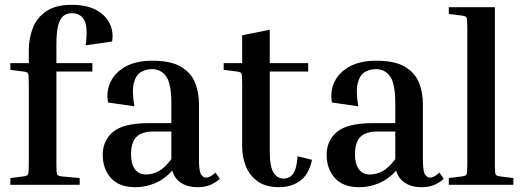

<svg xmlns="http://www.w3.org/2000/svg" viewBox="-20 -770 2175 800"><path d="M312 -28V0H23V-28L78 -35Q94 -37 97 -43.5Q100 -50 100 -84V-423Q100 -457 97 -463.5Q94 -470 78 -472L23 -479V-507H100V-561Q100 -609 116.5 -652.5Q133 -696 172.5 -723Q212 -750 279 -750Q340 -750 379.5 -729Q419 -708 436.5 -673Q454 -638 447 -597L337 -581Q347 -656 331.5 -685.5Q316 -715 279 -715Q259 -715 244.5 -704Q230 -693 222.5 -664.5Q215 -636 215 -581V-507H365V-472H215V-84Q215 -50 218 -43.5Q221 -37 237 -35Z M896 -25Q880 -10 857.5 0Q835 10 803 10Q762 10 734.5 -8Q707 -26 698 -59Q665 -23 625.5 -6.5Q586 10 545 10Q476 10 442 -28.5Q408 -67 408 -125Q408 -184 451 -220.5Q494 -257 603 -257H694V-338Q694 -421 672.5 -451.5Q651 -482 613 -482Q588 -482 567 -469.5Q546 -457 537.5 -423.5Q529 -390 540 -327L430 -343Q422 -389 440.5 -428.5Q459 -468 503 -492.5Q547 -517 615 -517Q692 -517 734 -492Q776 -467 792.5 -426Q809 -385 809 -338V-107Q809 -56 818 -43Q827 -30 838 -30Q856 -30 878 -51ZM589 -43Q615 -43 640.5 -56.5Q666 -70 694 -107V-222H619Q570 -222 548 -199Q526 -176 526 -127Q526 -87 542 -65Q558 -43 589 -43Z M1280 -104Q1267 -43 1230.5 -16.5Q1194 10 1142 10Q1089 10 1055 -13.5Q1021 -37 1005 -76Q989 -115 989 -159V-423Q989 -457 986 -463.5Q983 -470 967 -472L912 -479V-507H989V-623L1104 -646V-507H1264V-472H1104V-139Q1104 -75 1120 -50.5Q1136 -26 1161 -26Q1187 -26 1201.5 -46Q1216 -66 1220 -119Z M1829 -25Q1813 -10 1790.5 0Q1768 10 1736 10Q1695 10 1667.5 -8Q1640 -26 1631 -59Q1598 -23 1558.5 -6.5Q1519 10 1478 10Q1409 10 1375 -28.5Q1341 -67 1341 -125Q1341 -184 1384 -220.5Q1427 -257 1536 -257H1627V-338Q1627 -421 1605.5 -451.5Q1584 -482 1546 -482Q1521 -482 1500 -469.5Q1479 -457 1470.5 -423.5Q1462 -390 1473 -327L1363 -343Q1355 -389 1373.5 -428.5Q1392 -468 1436 -492.5Q1480 -517 1548 -517Q1625 -517 1667 -492Q1709 -467 1725.5 -426Q1742 -385 1742 -338V-107Q1742 -56 1751 -43Q1760 -30 1771 -30Q1789 -30 1811 -51ZM1522 -43Q1548 -43 1573.5 -56.5Q1599 -70 1627 -107V-222H1552Q1503 -222 1481 -199Q1459 -176 1459 -127Q1459 -87 1475 -65Q1491 -43 1522 -43Z M1850 -712V-740H2042V-84Q2042 -50 2045 -43.5Q2048 -37 2064 -35L2119 -28V0H1850V-28L1905 -35Q1921 -37 1924 -43.5Q1927 -50 1927 -84V-656Q1927 -690 1924 -696.5Q1921 -703 1905 -705Z"/></svg>

Font: Inria Serif
Style: Bold
Weight: 700
Designer: Black Foundry Team
Foundry: Black Foundry
Version: Version 1.000; ttfautohint (v1.8.3)